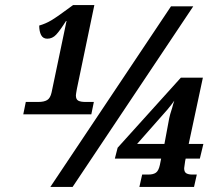

<svg xmlns="http://www.w3.org/2000/svg" viewBox="-20 -739 851 759"><path d="M82 -336H132Q154 -336 166.5 -343.5Q179 -351 184 -374L243 -656H241Q217 -618 202 -602Q187 -586 167 -586Q150 -586 142.5 -600.5Q135 -615 135 -638Q160 -645 183.5 -659Q207 -673 269 -719H353L284 -388Q280 -366 280 -362Q280 -346 289.5 -341Q299 -336 318 -336H351L341 -287H72ZM656 -714H744L267 0H179ZM542 -49H567Q586 -49 596.5 -56.5Q607 -64 612 -87L617 -112H434L445 -155L695 -432H782L726 -170H784L770 -112H714L712 -103Q708 -77 708 -74Q708 -59 716.5 -54Q725 -49 740 -49H758L747 0H531ZM630 -170 649 -272Q651 -283 661 -314Q663 -323 669 -341Q658 -325 642 -306L522 -170Z"/></svg>

Font: Noto Serif NarrowBlack
Style: Italic
Weight: 900
Width: 4
Italic angle: -12°
Designer: Monotype Design Team
Foundry: Monotype Imaging Inc.
Version: Version 1.001